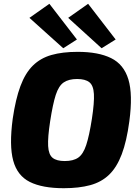

<svg xmlns="http://www.w3.org/2000/svg" viewBox="-20 -977 732 1011"><path d="M389 -704Q498 -704 565 -671Q632 -638 656 -559Q680 -480 661 -338Q647 -233 621 -164.5Q595 -96 554.5 -57Q514 -18 455 -2Q396 14 316 14Q203 14 137 -19Q71 -52 49.5 -131.5Q28 -211 47 -352Q62 -455 87.5 -523.5Q113 -592 153 -631.5Q193 -671 251 -687.5Q309 -704 389 -704ZM386 -561Q342 -561 315.5 -543Q289 -525 273.5 -477Q258 -429 244 -338Q231 -253 233.5 -208Q236 -163 257 -146Q278 -129 321 -129Q366 -129 392 -147Q418 -165 434 -213.5Q450 -262 464 -352Q477 -437 474.5 -482Q472 -527 450.5 -544Q429 -561 386 -561ZM444 -957 589 -769 515 -723 339 -883ZM240 -957 385 -769 313 -723 135 -883Z"/></svg>

Font: Exo 2 ExtraBold
Style: Italic
Weight: 800
Italic angle: -8°
Designer: Natanael Gama
Foundry: Natanael Gama
Version: Version 2.010